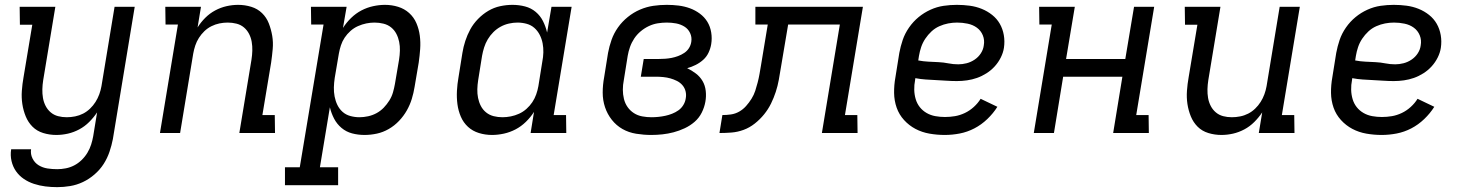

<svg xmlns="http://www.w3.org/2000/svg" viewBox="-20 -548 6040 791"><path d="M216 223Q191 223 167 220Q143 217 120 209.5Q97 202 78 189Q59 176 46 157.5Q33 139 27.5 115.5Q22 92 26 67H108Q105 87 114 105Q123 123 139.5 133Q156 143 175.5 146Q195 149 216 149Q233 149 251 145.5Q269 142 285.5 133.5Q302 125 316 111.5Q330 98 340 81.5Q350 65 355.5 47.5Q361 30 364 13L380 -85Q366 -64 347.5 -45.5Q329 -27 306.5 -15Q284 -3 260 2.5Q236 8 212 8Q184 8 158 0Q132 -8 114 -26Q96 -44 86 -68.5Q76 -93 72 -119.5Q68 -146 70 -174Q72 -202 77 -230L113 -446H62L61 -520H208L158 -218Q155 -199 154.5 -180.5Q154 -162 157 -144.5Q160 -127 168 -111.5Q176 -96 189 -85Q202 -74 219 -69.5Q236 -65 255 -65Q272 -65 289.5 -68.5Q307 -72 322.5 -80Q338 -88 351 -100.5Q364 -113 373.5 -128Q383 -143 389 -159.5Q395 -176 398 -193L452 -520H535L445 25Q440 51 431 77.5Q422 104 407 127.5Q392 151 369.5 170.5Q347 190 321.5 202Q296 214 269 218.5Q242 223 216 223Z M639 0 713 -447H662L661 -520H808L794 -435Q807 -456 825.5 -474.5Q844 -493 866.5 -505Q889 -517 913 -522.5Q937 -528 961 -528Q989 -528 1015 -520Q1041 -512 1059.5 -494Q1078 -476 1087.5 -451.5Q1097 -427 1101.5 -400.5Q1106 -374 1103.5 -346Q1101 -318 1097 -290L1061 -74H1112L1113 0H966L1016 -302Q1019 -321 1019.5 -339.5Q1020 -358 1017 -375.5Q1014 -393 1006 -408.5Q998 -424 985 -435Q972 -446 954.5 -450.5Q937 -455 918 -455Q901 -455 884 -451.5Q867 -448 851 -440Q835 -432 822 -419.5Q809 -407 799.5 -392Q790 -377 784.5 -360.5Q779 -344 776 -327L722 0Z M1154 215V141H1215L1313 -447H1262L1261 -520H1408L1393 -433Q1407 -455 1426.5 -474Q1446 -493 1469 -505Q1492 -517 1517 -522.5Q1542 -528 1566 -528Q1594 -528 1620 -520Q1646 -512 1665.5 -494.5Q1685 -477 1695.5 -452.5Q1706 -428 1709.5 -401Q1713 -374 1711 -346Q1709 -318 1705 -290L1688 -190Q1684 -165 1676.5 -140.5Q1669 -116 1656 -93Q1643 -70 1624 -50Q1605 -30 1581.5 -16.5Q1558 -3 1532.5 2.5Q1507 8 1482 8Q1455 8 1430.5 1.5Q1406 -5 1387 -21Q1368 -37 1356.5 -59Q1345 -81 1339 -106L1298 141H1373V215ZM1461 -65Q1478 -65 1496.5 -69Q1515 -73 1531.5 -82Q1548 -91 1561 -104.5Q1574 -118 1584 -134Q1594 -150 1599 -167.5Q1604 -185 1607 -202L1624 -302Q1627 -321 1627.5 -339.5Q1628 -358 1624.5 -375.5Q1621 -393 1613 -408.5Q1605 -424 1591.5 -435Q1578 -446 1560 -450.5Q1542 -455 1523 -455Q1506 -455 1489 -451.5Q1472 -448 1455 -440.5Q1438 -433 1424 -420.5Q1410 -408 1400 -393Q1390 -378 1384.5 -361Q1379 -344 1376 -327L1359 -227Q1356 -207 1355.5 -188Q1355 -169 1358.5 -150.5Q1362 -132 1370 -115.5Q1378 -99 1391.5 -87Q1405 -75 1423.5 -70Q1442 -65 1461 -65Z M2007 8Q1979 8 1953 0Q1927 -8 1908 -25.5Q1889 -43 1878.5 -67.5Q1868 -92 1864.5 -119Q1861 -146 1862.5 -174Q1864 -202 1869 -230L1885 -330Q1889 -355 1897 -379.5Q1905 -404 1917.5 -427Q1930 -450 1949.5 -470Q1969 -490 1992 -503.5Q2015 -517 2040.5 -522.5Q2066 -528 2091 -528Q2118 -528 2143 -521.5Q2168 -515 2187 -499Q2206 -483 2217 -461Q2228 -439 2234 -414L2252 -520H2335L2261 -74H2312L2313 0H2166L2180 -87Q2166 -65 2146.5 -46Q2127 -27 2104 -15Q2081 -3 2056 2.5Q2031 8 2007 8ZM2050 -65Q2067 -65 2084.5 -68.5Q2102 -72 2118.5 -79.5Q2135 -87 2149 -99.5Q2163 -112 2173 -127Q2183 -142 2189 -159Q2195 -176 2198 -193L2214 -293Q2218 -313 2218.5 -332Q2219 -351 2215.5 -369.5Q2212 -388 2203.5 -404.5Q2195 -421 2181.5 -433Q2168 -445 2149.5 -450Q2131 -455 2112 -455Q2095 -455 2077 -451Q2059 -447 2042.5 -438Q2026 -429 2012.5 -415.5Q1999 -402 1989.5 -386Q1980 -370 1974.5 -352.5Q1969 -335 1966 -318L1950 -218Q1947 -199 1946.5 -180.5Q1946 -162 1949.5 -144.5Q1953 -127 1961 -111.5Q1969 -96 1982.5 -85Q1996 -74 2013.5 -69.5Q2031 -65 2050 -65Z M2663 8Q2632 8 2601 3Q2570 -2 2544.5 -16.5Q2519 -31 2500.5 -54.5Q2482 -78 2472.5 -106.5Q2463 -135 2463 -166.5Q2463 -198 2469 -230L2485 -330Q2490 -357 2499.5 -384Q2509 -411 2526 -435Q2543 -459 2566.5 -478Q2590 -497 2617 -508.5Q2644 -520 2671.5 -524Q2699 -528 2727 -528Q2752 -528 2776 -525Q2800 -522 2822 -514Q2844 -506 2863 -492Q2882 -478 2894 -458.5Q2906 -439 2910 -414.5Q2914 -390 2910 -366Q2907 -348 2899 -331Q2891 -314 2877 -301.5Q2863 -289 2846 -280.5Q2829 -272 2811 -267Q2830 -258 2847 -245Q2864 -232 2874.5 -214Q2885 -196 2887.5 -173.5Q2890 -151 2886 -129Q2882 -106 2871 -84Q2860 -62 2841.5 -46Q2823 -30 2800.5 -19.5Q2778 -9 2755 -3Q2732 3 2709 5.5Q2686 8 2663 8ZM2664 -65Q2678 -65 2692.5 -66.5Q2707 -68 2721 -71Q2735 -74 2749 -79.5Q2763 -85 2775 -93.5Q2787 -102 2795 -115Q2803 -128 2805 -142Q2808 -157 2804.5 -171.5Q2801 -186 2791.5 -197Q2782 -208 2769 -214.5Q2756 -221 2742 -225Q2728 -229 2712.5 -230.5Q2697 -232 2682 -232H2620L2632 -305H2694Q2707 -305 2720.5 -306Q2734 -307 2747 -309.5Q2760 -312 2773.5 -317Q2787 -322 2799 -330Q2811 -338 2818.5 -350Q2826 -362 2828 -376Q2831 -395 2823 -412Q2815 -429 2799.5 -438.5Q2784 -448 2765.5 -451.5Q2747 -455 2727 -455Q2709 -455 2690 -452Q2671 -449 2653 -440.5Q2635 -432 2619.5 -419Q2604 -406 2593 -389.5Q2582 -373 2575.5 -354.5Q2569 -336 2566 -318L2550 -218Q2546 -198 2546 -178.5Q2546 -159 2550.5 -140.5Q2555 -122 2565.5 -107Q2576 -92 2591.5 -82Q2607 -72 2626 -68.5Q2645 -65 2664 -65Z M2944 0 2956 -74Q2973 -74 2991 -76.5Q3009 -79 3025 -88Q3041 -97 3053.5 -111Q3066 -125 3076 -141Q3086 -157 3091.5 -174Q3097 -191 3101.5 -208.5Q3106 -226 3109 -243Q3112 -260 3115 -278L3143 -447H3092V-520H3535L3461 -74H3512L3513 0H3366L3440 -447H3227L3197 -269Q3193 -244 3188.5 -219Q3184 -194 3176 -169.5Q3168 -145 3156.5 -121.5Q3145 -98 3128 -77Q3111 -56 3089.5 -39Q3068 -22 3043.5 -13Q3019 -4 2994 -2Q2969 0 2944 0Z M3872 8Q3840 8 3809 2.5Q3778 -3 3751.5 -17Q3725 -31 3704.5 -53.5Q3684 -76 3674 -104.5Q3664 -133 3663.5 -165Q3663 -197 3669 -230L3685 -330Q3690 -357 3699 -383.5Q3708 -410 3725 -434.5Q3742 -459 3764.5 -477.5Q3787 -496 3813.5 -508Q3840 -520 3867.5 -524Q3895 -528 3922 -528Q3949 -528 3975 -524.5Q4001 -521 4024.5 -511.5Q4048 -502 4067.5 -486.5Q4087 -471 4099 -450Q4111 -429 4115.5 -403.5Q4120 -378 4116 -351Q4113 -331 4103 -311Q4093 -291 4078 -274.5Q4063 -258 4044 -246Q4025 -234 4005 -227Q3985 -220 3964 -217Q3943 -214 3922 -214Q3901 -214 3879.5 -215.5Q3858 -217 3836.5 -218Q3815 -219 3793.5 -220.5Q3772 -222 3751 -226L3750 -218Q3746 -198 3746.5 -178Q3747 -158 3752.5 -139.5Q3758 -121 3769.5 -106.5Q3781 -92 3797.5 -82.5Q3814 -73 3833.5 -69.5Q3853 -66 3873 -66Q3894 -66 3914.5 -69.5Q3935 -73 3955 -82.5Q3975 -92 3992 -107.5Q4009 -123 4020 -141L4089 -108Q4072 -81 4047.5 -57.5Q4023 -34 3994 -19Q3965 -4 3934 2Q3903 8 3872 8ZM3928 -283Q3945 -283 3962.5 -287.5Q3980 -292 3995.5 -302.5Q4011 -313 4021 -328.5Q4031 -344 4033 -361Q4037 -383 4029 -402.5Q4021 -422 4004.5 -434Q3988 -446 3966.5 -450.5Q3945 -455 3923 -455Q3905 -455 3886.5 -451.5Q3868 -448 3850 -440Q3832 -432 3817.5 -418.5Q3803 -405 3792 -388.5Q3781 -372 3775 -354Q3769 -336 3766 -318L3763 -299Q3784 -295 3804.5 -294Q3825 -293 3846 -292Q3867 -291 3887 -287Q3907 -283 3928 -283Z M4239 0 4313 -447H4262L4261 -520H4408L4372 -305H4616L4652 -520H4735L4661 -74H4712L4713 0H4566L4604 -232H4360L4322 0Z M5012 8Q4984 8 4958 0Q4932 -8 4914 -26Q4896 -44 4886 -68.5Q4876 -93 4872 -119.5Q4868 -146 4870 -174Q4872 -202 4877 -230L4913 -446H4862L4861 -520H5008L4958 -218Q4955 -199 4954.5 -180.5Q4954 -162 4957 -144.5Q4960 -127 4968 -111.5Q4976 -96 4989 -85Q5002 -74 5019 -69.5Q5036 -65 5055 -65Q5072 -65 5089.5 -68.5Q5107 -72 5122.5 -80Q5138 -88 5151 -100.5Q5164 -113 5173.5 -128Q5183 -143 5189 -159.5Q5195 -176 5198 -193L5252 -520H5335L5261 -74H5312L5313 0H5166L5180 -85Q5166 -64 5147.5 -45.5Q5129 -27 5106.5 -15Q5084 -3 5060 2.5Q5036 8 5012 8Z M5672 8Q5640 8 5609 2.5Q5578 -3 5551.5 -17Q5525 -31 5504.5 -53.5Q5484 -76 5474 -104.5Q5464 -133 5463.5 -165Q5463 -197 5469 -230L5485 -330Q5490 -357 5499 -383.5Q5508 -410 5525 -434.5Q5542 -459 5564.5 -477.5Q5587 -496 5613.5 -508Q5640 -520 5667.5 -524Q5695 -528 5722 -528Q5749 -528 5775 -524.5Q5801 -521 5824.5 -511.5Q5848 -502 5867.5 -486.5Q5887 -471 5899 -450Q5911 -429 5915.5 -403.5Q5920 -378 5916 -351Q5913 -331 5903 -311Q5893 -291 5878 -274.5Q5863 -258 5844 -246Q5825 -234 5805 -227Q5785 -220 5764 -217Q5743 -214 5722 -214Q5701 -214 5679.5 -215.5Q5658 -217 5636.5 -218Q5615 -219 5593.5 -220.5Q5572 -222 5551 -226L5550 -218Q5546 -198 5546.5 -178Q5547 -158 5552.5 -139.5Q5558 -121 5569.5 -106.5Q5581 -92 5597.5 -82.5Q5614 -73 5633.5 -69.5Q5653 -66 5673 -66Q5694 -66 5714.5 -69.5Q5735 -73 5755 -82.5Q5775 -92 5792 -107.5Q5809 -123 5820 -141L5889 -108Q5872 -81 5847.5 -57.5Q5823 -34 5794 -19Q5765 -4 5734 2Q5703 8 5672 8ZM5728 -283Q5745 -283 5762.5 -287.5Q5780 -292 5795.5 -302.5Q5811 -313 5821 -328.5Q5831 -344 5833 -361Q5837 -383 5829 -402.5Q5821 -422 5804.5 -434Q5788 -446 5766.5 -450.5Q5745 -455 5723 -455Q5705 -455 5686.5 -451.5Q5668 -448 5650 -440Q5632 -432 5617.5 -418.5Q5603 -405 5592 -388.5Q5581 -372 5575 -354Q5569 -336 5566 -318L5563 -299Q5584 -295 5604.5 -294Q5625 -293 5646 -292Q5667 -291 5687 -287Q5707 -283 5728 -283Z"/></svg>

Font: Iosevka Plex Etoile
Style: Italic
Weight: 400
Italic angle: -9°
Designer: Belleve Invis
Foundry: Belleve Invis
Version: Version 25.1.1; ttfautohint (v1.8.4)